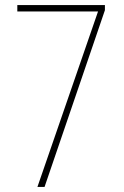

<svg xmlns="http://www.w3.org/2000/svg" viewBox="-20 -734 487 754"><path d="M127 0 365 -689H48V-714H392V-694L155 0Z"/></svg>

Font: Noto Sans Khmer Condensed Thin
Style: Regular
Weight: 100
Width: 3
Designer: Danh Hong and the Monotype Design Team
Foundry: Monotype Imaging Inc.
Version: Version 2.004; ttfautohint (v1.8.4.7-5d5b)